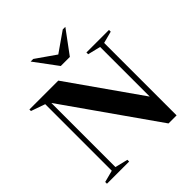

<svg xmlns="http://www.w3.org/2000/svg" viewBox="-246 -1104 1279 1279"><g transform="rotate(-45 394.0 -464.5)"><path d="M116 -38.5V-665.5L16.5 -700.5V-715H288.5L644 -209V-676.5L553.5 -698.5V-715H766V-698.5L682 -676.5V6H606L150.5 -642.5V-38.5L241 -16.5V0H32V-16.5ZM575 -935 454.5 -772H369L248 -935H272.5L411.5 -838L550.5 -935Z"/></g></svg>

Font: Newsreader 72pt SemiBold
Style: Regular
Weight: 600
Designer: Hugues Gentile
Foundry: Production Type
Version: Version 1.003; ttfautohint (v1.8.3)